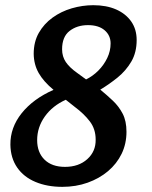

<svg xmlns="http://www.w3.org/2000/svg" viewBox="-20 -700 585 739"><path d="M219.8 19.2Q161.5 19.2 116.4 0.2Q71.3 -18.7 46.1 -55.2Q20.8 -91.8 20 -143Q19.2 -208.7 63.3 -264.1Q107.5 -319.5 186 -354.2Q147.5 -386.2 128.9 -418.9Q110.3 -451.7 109.7 -492.7Q109.7 -538.8 129.4 -573.5Q149.2 -608.2 182.2 -632.1Q215.2 -656 256.2 -668Q297.3 -680 339.2 -680Q389.5 -680 426.8 -663.7Q464 -647.3 485 -617.4Q506 -587.5 506 -546Q506 -498 485.4 -462.9Q464.8 -427.8 432.8 -401.8Q400.7 -375.8 366 -355Q391.8 -333.8 414.6 -312.2Q437.3 -290.7 452.1 -262.5Q466.8 -234.3 466.8 -192.8Q466.8 -146.8 448.2 -108.2Q429.5 -69.7 395.8 -41.2Q362 -12.8 317.1 3.2Q272.2 19.2 219.8 19.2ZM230.2 -57.7Q282.8 -57.7 315.9 -87.4Q349 -117.2 348.2 -162.8Q348.2 -203.3 325.7 -232.8Q303.2 -262.3 268.2 -288.2L233.2 -316Q181.7 -292.8 152.3 -251.3Q123 -209.8 123 -160.8Q123 -113.5 151.3 -85.6Q179.7 -57.7 230.2 -57.7ZM311.3 -394.3Q337.3 -407 358.6 -428.4Q379.8 -449.8 392.8 -476.8Q405.7 -503.8 405.7 -532.7Q405.7 -563.8 382.6 -583.6Q359.5 -603.3 318.7 -603.3Q276.7 -603.3 247.8 -580.9Q219 -558.5 219 -510.3Q219 -482.5 233.3 -461.2Q247.7 -440 277.2 -419.2Z"/></svg>

Font: Sansita Swashed Light
Style: Regular
Weight: 300
Designer: Pablo Cosgaya
Foundry: Omnibus-Type
Version: Version 1.003